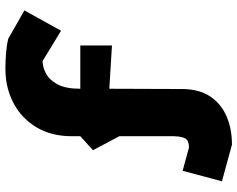

<svg xmlns="http://www.w3.org/2000/svg" viewBox="-106 -652 899 728"><g transform="rotate(-90 344.0 -288.5)"><path d="M159 141 20 103 60 -46 148 -22Q173 -22 181.5 -34.5Q190 -47 191 -79V-286L138 -386L191 -434V-466Q191 -544 225 -600.5Q259 -657 317 -687.5Q375 -718 447 -718Q476 -718 507 -715.5Q538 -713 561 -707L668 -646L591 -507L476 -577Q454 -577 429.5 -564.5Q405 -552 388 -521Q371 -490 371 -434H535V-314L371 -324L370 -50Q370 16 342 58Q314 100 266.5 120.5Q219 141 159 141Z"/></g></svg>

Font: Rowdies
Style: Regular
Weight: 400
Designer: Jaikishan Patel
Version: Version 1.000; ttfautohint (v1.8.3)